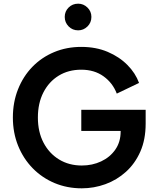

<svg xmlns="http://www.w3.org/2000/svg" viewBox="-20 -1012 848 1044"><path d="M425 12Q491 12 553 -10.5Q615 -33 664.5 -77.5Q714 -122 743 -187.5Q772 -253 772 -340V-415H422V-300H636V-297Q636 -240 607 -198.5Q578 -157 530 -134.5Q482 -112 425 -112Q355 -112 301 -145Q247 -178 216.5 -236.5Q186 -295 186 -373Q186 -451 216 -509.5Q246 -568 299 -600.5Q352 -633 422 -633Q493 -633 543 -597Q593 -561 615 -503L736 -561Q717 -614 673 -658.5Q629 -703 565.5 -730Q502 -757 422 -757Q342 -757 274 -728.5Q206 -700 156 -648.5Q106 -597 78 -526.5Q50 -456 50 -373Q50 -290 78.5 -219.5Q107 -149 158 -97Q209 -45 277 -16.5Q345 12 425 12ZM405 -847Q434 -847 455.5 -868Q477 -889 477 -920Q477 -950 455.5 -971Q434 -992 405 -992Q374 -992 353 -971Q332 -950 332 -920Q332 -890 353 -868.5Q374 -847 405 -847Z"/></svg>

Font: Plus Jakarta Sans
Style: Bold
Weight: 700
Designer: Gumpita Rahayu
Foundry: Tokotype
Version: Version 2.004; ttfautohint (v1.8.3)